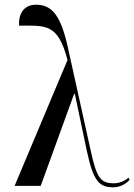

<svg xmlns="http://www.w3.org/2000/svg" viewBox="-20 -790 571 816"><path d="M42 0H153L295 -391H298L349 -149C377 -16 404 6 462 6C490 6 515 -8 531 -26L526 -35C510 -20 485 -11 465 -11C407 -11 391 -33 365 -152L269 -586C239 -723 202 -770 133 -770C77 -770 58 -725 61 -681C176 -681 226 -691 267 -535Z"/></svg>

Font: Noto Serif Display ExtraCondensed
Style: Regular
Weight: 400
Width: 2
Designer: Monotype Design Team
Foundry: Monotype Imaging Inc.
Version: Version 2.009